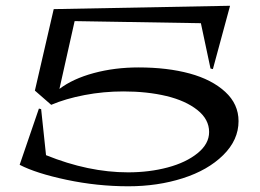

<svg xmlns="http://www.w3.org/2000/svg" viewBox="-20 -632 909 672"><path d="M814.9 -208Q814.9 -142.1 761.2 -89.1Q707.5 -36.1 619.6 -8.1Q531.7 20 429.2 20Q320.3 20 213.1 -2.7Q106 -25.4 48.8 -55.2L116.2 -252L124 -250L141.1 -88.9Q289.6 -28.8 428.2 -28.8Q502.4 -28.8 566.7 -45.9Q630.9 -63 671.4 -95.7Q711.9 -128.4 711.9 -169.9Q711.9 -214.4 670.7 -247.1Q629.4 -279.8 562.3 -295.9Q495.1 -312 412.1 -312Q342.3 -312 275.9 -299.3Q209.5 -286.6 159.2 -265.1L102.1 -314.9L168 -600.1L785.2 -611.8L725.1 -390.1L716.8 -392.1L683.1 -550.8L241.2 -558.1L188 -320.8Q234.9 -356.4 308.1 -376.2Q381.3 -396 464.8 -396Q565.4 -396 643.6 -374.8Q721.7 -353.5 768.3 -310.5Q814.9 -267.6 814.9 -208Z"/></svg>

Font: Halibut Exp
Style: Regular
Weight: 400
Width: 7
Designer: Matteo Maggi
Foundry: Collletttivo
Version: Version 3.080 | FøM Fix